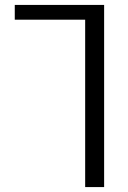

<svg xmlns="http://www.w3.org/2000/svg" viewBox="-20 -540 518 780"><path d="M403 -520V220H326V-460H40V-520Z"/></svg>

Font: M PLUS 1p
Style: Regular
Weight: 400
Version: Version 1.062